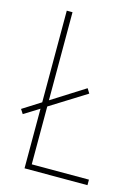

<svg xmlns="http://www.w3.org/2000/svg" viewBox="-110 -777 612 840"><g transform="rotate(15 196.0 -357.0)"><path d="M86 0H371V-25H112V-287L275 -389L262 -410L112 -315V-714H86V-299L4 -247L17 -227L86 -270Z"/></g></svg>

Font: Noto Sans Malayalam Condensed Thin
Style: Regular
Weight: 100
Width: 3
Designer: Jelle Bosma - Monotype Design Team
Foundry: Monotype Imaging Inc.
Version: Version 2.104